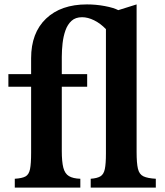

<svg xmlns="http://www.w3.org/2000/svg" viewBox="-20 -850 747 870"><path d="M47 0V-40Q80 -42 95.5 -50.5Q111 -59 116 -83.5Q121 -108 121 -158V-457H18V-514H121V-586Q121 -701 188.5 -765.5Q256 -830 374 -830Q415 -830 455 -822.5Q495 -815 516 -804L599 -830V-161Q599 -111 605 -85.5Q611 -60 630 -51Q649 -42 686 -40V0H391V-40Q420 -42 435 -51Q450 -60 455 -84Q460 -108 460 -154V-718Q435 -744 406.5 -758Q378 -772 352 -772Q322 -772 304 -755.5Q286 -739 276.5 -712Q267 -685 263.5 -653.5Q260 -622 260 -592V-514H375V-457H260V-166Q260 -117 267 -90Q274 -63 292.5 -52Q311 -41 344 -40V0Z"/></svg>

Font: Libre Baskerville
Style: Bold
Weight: 700
Designer: Pablo Impallari, Rodrigo Fuenzalida
Foundry: Pablo Impallari, Rodrigo Fuenzalida
Version: Version 1.051; ttfautohint (v1.8.4.7-5d5b)